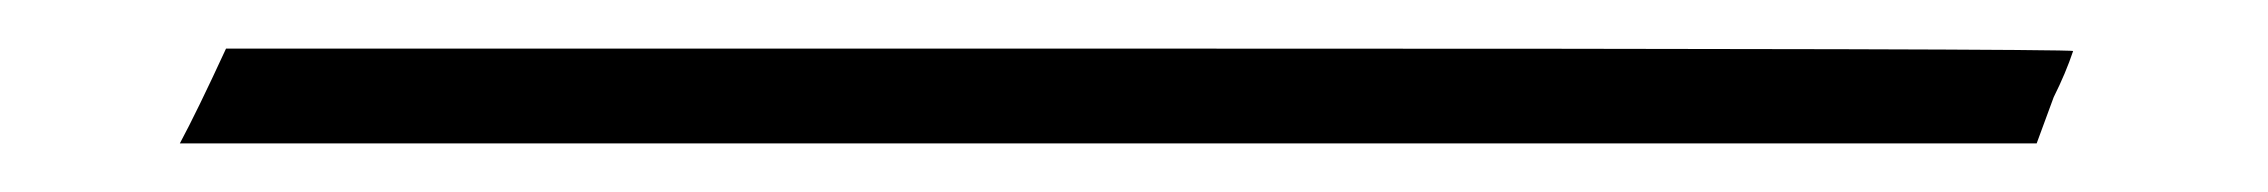

<svg xmlns="http://www.w3.org/2000/svg" viewBox="-20 -295 933 79"><path d="M54 -236Q61 -249 73 -275H453Q833 -275 833 -274Q830 -265 825 -255L818 -236Z"/></svg>

Font: KaTeX_Fraktur
Style: Bold
Weight: 700
Version: Version 1.1; ttfautohint (v1.3)